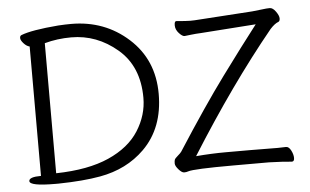

<svg xmlns="http://www.w3.org/2000/svg" viewBox="-51 -789 1411 875"><g transform="rotate(-5 655.0 -352.0)"><path d="M1064 -68 1192 -67Q1214 -67 1229 -68H1230Q1243 -68 1252.5 -49.5Q1262 -31 1262 -15Q1262 1 1251 1H1250Q1212 -3 1147 -5H982Q802 -5 776 4Q768 7 757.5 7Q747 7 732.5 -9.5Q718 -26 718 -37Q718 -48 720 -54Q722 -60 735 -71Q748 -82 752 -88Q880 -287 974.5 -415.5Q1069 -544 1141 -637L889 -619Q865 -618 844.5 -615.5Q824 -613 814 -612H813Q803 -612 788 -628.5Q773 -645 773 -664Q773 -683 781 -683H783Q827 -679 845.5 -679Q864 -679 888 -681L1130 -697Q1153 -699 1175 -702Q1197 -705 1211 -705Q1225 -705 1238.5 -686Q1252 -667 1252 -654.5Q1252 -642 1245 -639Q1228 -633 1207 -610Q1013 -373 818 -62Q890 -68 954 -68ZM51 -15Q51 -34 106 -34V-626Q92 -629 79 -643.5Q66 -658 66 -668Q66 -678 73 -681Q121 -700 244 -710Q277 -712 303 -712Q456 -712 564.5 -614Q673 -516 673 -360Q673 -204 578 -110Q497 -30 374 -8Q297 6 183 8H169Q51 8 51 -15ZM176 -40Q323 -43 417.5 -85Q512 -127 557 -198Q602 -269 602 -348Q602 -492 508.5 -571.5Q415 -651 298 -651Q234 -651 176 -635Z"/></g></svg>

Font: QiushuiShotai Bright
Style: Regular
Weight: 400
Designer: Christian Thalmann (Catharsis Fonts)
Version: Version 1.250;